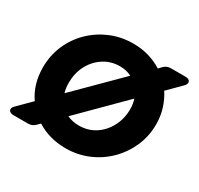

<svg xmlns="http://www.w3.org/2000/svg" viewBox="-125 -709 907 875"><g transform="rotate(30 328.0 -272.0)"><path d="M33 0Q14 0 8.5 -11.5Q3 -23 18 -37L85 -104Q63 -135 51.5 -173.5Q40 -212 40 -256Q40 -319 63.5 -373.5Q87 -428 129 -469Q171 -510 226 -533Q281 -556 344 -556Q387 -556 425 -545Q463 -534 496 -513L511 -529Q526 -544 547 -544H623Q643 -544 648 -532.5Q653 -521 639 -507L572 -440Q593 -408 605 -370Q617 -332 617 -288Q617 -226 593 -171.5Q569 -117 527 -75.5Q485 -34 430 -11Q375 12 313 12Q228 12 161 -30L146 -15Q131 0 109 0ZM177 -254Q177 -227 184 -203L404 -422Q376 -436 343 -436Q295 -436 257 -411Q219 -386 198 -345Q177 -304 177 -254ZM314 -108Q362 -108 399.5 -132.5Q437 -157 458.5 -198.5Q480 -240 480 -290Q480 -317 472 -341L252 -121Q280 -108 314 -108Z"/></g></svg>

Font: Pitagon Sans Text Bold
Style: Italic
Weight: 700
Italic angle: -8°
Designer: Travis Tran
Foundry: Pitagon
Version: Version 1.001; ttfautohint (v1.8.4.7-5d5b);gftools[0.9.26]